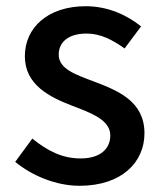

<svg xmlns="http://www.w3.org/2000/svg" viewBox="-20 -584 520 618"><path d="M236 14C372 14 445 -62 445 -155C445 -258 360 -292 284 -321C223 -344 169 -362 169 -408C169 -446 197 -476 259 -476C303 -476 342 -456 381 -428L434 -499C391 -534 329 -564 256 -564C134 -564 60 -495 60 -403C60 -310 141 -271 214 -243C274 -220 335 -198 335 -148C335 -106 304 -74 239 -74C180 -74 132 -99 84 -138L29 -63C82 -19 160 14 236 14Z"/></svg>

Font: Noto Sans CJK HK Medium
Style: Regular
Weight: 500
Designer: Ryoko NISHIZUKA 西塚涼子 (kana, bopomofo & ideographs); Paul D. Hunt (Latin, Greek & Cyrillic); Sandoll Communications 산돌커뮤니
Foundry: Adobe
Version: Version 2.004;hotconv 1.0.118;makeotfexe 2.5.65603